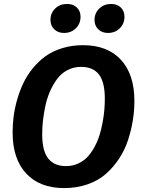

<svg xmlns="http://www.w3.org/2000/svg" viewBox="-20 -937 722 973"><path d="M304.2 -770Q273.9 -770 254.9 -788.6Q235.8 -807.1 235.8 -835.9Q235.8 -871.1 259.8 -894Q283.7 -917 319.8 -917Q350.6 -917 369.4 -898.9Q388.2 -880.9 388.2 -852.1Q388.2 -816.9 364.3 -793.5Q340.3 -770 304.2 -770ZM526.9 -770Q496.6 -770 477.8 -788.6Q459 -807.1 459 -835.9Q459 -870.6 483.2 -893.8Q507.3 -917 543 -917Q573.7 -917 592.3 -898.9Q610.8 -880.9 610.8 -852.1Q610.8 -816.9 586.9 -793.5Q563 -770 526.9 -770ZM400.9 -708Q524.4 -708 592.8 -634Q661.1 -560.1 661.1 -424.8Q661.1 -376.5 653.3 -327.6Q645.5 -278.8 629.2 -228.3Q612.8 -177.7 584.5 -134.5Q556.2 -91.3 518.1 -57.1Q480 -22.9 425.3 -3.4Q370.6 16.1 305.2 16.1Q181.2 16.1 112.5 -57.9Q43.9 -131.8 43.9 -266.1Q43.9 -307.1 49.3 -348.4Q54.7 -389.6 67.4 -433.6Q80.1 -477.5 98.9 -516.8Q117.7 -556.2 146.7 -591.6Q175.8 -627 211.4 -652.6Q247.1 -678.2 295.9 -693.1Q344.7 -708 400.9 -708ZM391.1 -598.1Q353 -598.1 321.5 -581.5Q290 -564.9 269 -536.1Q248 -507.3 232.9 -472.7Q217.8 -438 209.5 -398.4Q201.2 -358.9 197.5 -324.2Q193.8 -289.6 193.8 -256.8Q193.8 -171.9 224.6 -133.5Q255.4 -95.2 314 -95.2Q347.2 -95.2 375.2 -107.9Q403.3 -120.6 423.1 -141.6Q442.9 -162.6 458.7 -191.7Q474.6 -220.7 484.1 -251.5Q493.7 -282.2 500 -316.4Q506.3 -350.6 508.8 -379.9Q511.2 -409.2 511.2 -437Q511.2 -521.5 481.2 -559.8Q451.2 -598.1 391.1 -598.1Z"/></svg>

Font: FiraGO SemiBold
Style: Italic
Weight: 600
Italic angle: -8°
Designer: bBox Type GmbH
Foundry: bBox Type GmbH
Version: Version 1.001;PS 001.001;hotconv 1.0.88;makeotf.lib2.5.64775